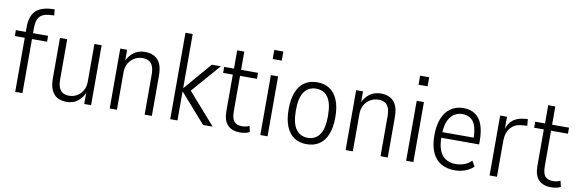

<svg xmlns="http://www.w3.org/2000/svg" viewBox="-51 -1122 4662 1543"><g transform="rotate(10 2280.5 -350.0)"><path d="M99 0V-441H18V-489H114L99 -474V-525Q99 -613 138 -656Q177 -699 260 -706L296 -708L301 -659L259 -656Q227 -653 204.5 -641Q182 -629 170 -602.5Q158 -576 158 -529V-476L142 -489H281V-441H158V0Z M518 8Q476 8 444.5 -8.5Q413 -25 395.5 -62.5Q378 -100 378 -159V-489H437V-164Q437 -120 448 -93.5Q459 -67 480 -55.5Q501 -44 529 -44Q565 -44 594.5 -61.5Q624 -79 641.5 -109.5Q659 -140 659 -182V-489H718V0H662V-94H664Q646 -51 610 -21.5Q574 8 518 8Z M870 0V-489H926V-393H923Q940 -438 978.5 -467.5Q1017 -497 1072 -497Q1115 -497 1147 -480Q1179 -463 1196.5 -426.5Q1214 -390 1214 -329V0H1155V-324Q1155 -369 1144 -395.5Q1133 -422 1112 -433.5Q1091 -445 1061 -445Q1026 -445 995.5 -427.5Q965 -410 947 -379Q929 -348 929 -306V0Z M1364 0V-705H1423V-266H1426L1617 -489H1691L1470 -235L1471 -272L1710 0H1632L1426 -234H1423V0Z M1935 8Q1868 8 1832.5 -28.5Q1797 -65 1797 -144V-440H1718V-489H1798V-638H1856V-489H1994V-440H1856V-152Q1856 -91 1877 -67.5Q1898 -44 1941 -44Q1958 -44 1973 -47.5Q1988 -51 2001 -57L2012 -10Q1999 -1 1977.5 3.5Q1956 8 1935 8Z M2091 -619V-693H2165V-619ZM2099 0V-489H2158V0Z M2477 8Q2418 8 2375.5 -20Q2333 -48 2310 -104.5Q2287 -161 2287 -245Q2287 -328 2310 -384.5Q2333 -441 2375.5 -469Q2418 -497 2477 -497Q2537 -497 2579.5 -469Q2622 -441 2645 -384.5Q2668 -328 2668 -245Q2668 -161 2645 -104.5Q2622 -48 2579.5 -20Q2537 8 2477 8ZM2477 -44Q2539 -44 2573.5 -92Q2608 -140 2608 -245Q2608 -350 2573.5 -397.5Q2539 -445 2477 -445Q2416 -445 2381 -397.5Q2346 -350 2346 -245Q2346 -140 2381 -92Q2416 -44 2477 -44Z M2795 0V-489H2851V-393H2848Q2865 -438 2903.5 -467.5Q2942 -497 2997 -497Q3040 -497 3072 -480Q3104 -463 3121.5 -426.5Q3139 -390 3139 -329V0H3080V-324Q3080 -369 3069 -395.5Q3058 -422 3037 -433.5Q3016 -445 2986 -445Q2951 -445 2920.5 -427.5Q2890 -410 2872 -379Q2854 -348 2854 -306V0Z M3281 -619V-693H3355V-619ZM3289 0V-489H3348V0Z M3684 8Q3622 8 3575 -18.5Q3528 -45 3502.5 -100.5Q3477 -156 3477 -243Q3477 -322 3499.5 -378.5Q3522 -435 3566 -466Q3610 -497 3670 -497Q3729 -497 3767.5 -470Q3806 -443 3825 -390Q3844 -337 3844 -260V-231H3520V-277H3807L3792 -261Q3792 -361 3761.5 -404.5Q3731 -448 3670 -448Q3630 -448 3599.5 -426.5Q3569 -405 3552 -361.5Q3535 -318 3535 -250V-239Q3535 -169 3553 -126Q3571 -83 3605 -63Q3639 -43 3686 -43Q3719 -43 3752 -54Q3785 -65 3813 -93L3839 -49Q3807 -19 3767 -5.5Q3727 8 3684 8Z M3970 0V-489H4026V-384H4024Q4038 -435 4072.5 -463Q4107 -491 4165 -497L4194 -500L4199 -446L4151 -442Q4094 -437 4062 -397Q4030 -357 4030 -293V0Z M4473 8Q4406 8 4370.5 -28.5Q4335 -65 4335 -144V-440H4256V-489H4336V-638H4394V-489H4532V-440H4394V-152Q4394 -91 4415 -67.5Q4436 -44 4479 -44Q4496 -44 4511 -47.5Q4526 -51 4539 -57L4550 -10Q4537 -1 4515.5 3.5Q4494 8 4473 8Z"/></g></svg>

Font: Nunito Sans 10pt Condensed Light
Style: Regular
Weight: 300
Width: 3
Designer: Vernon Adams
Foundry: Vernon Adams
Version: Version 3.101;gftools[0.9.27]